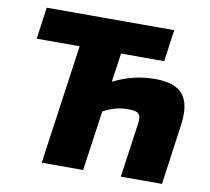

<svg xmlns="http://www.w3.org/2000/svg" viewBox="-77 -776 943 863"><g transform="rotate(10 394.5 -345.0)"><path d="M605 -459C538 -459 478 -445 414 -413L433 -545H630L650 -690H68L48 -545H244L167 0H356L395 -274C442 -299 474 -304 508 -304C556 -304 569 -294 563 -248L528 0H716L755 -281C770 -401 728 -459 605 -459Z"/></g></svg>

Font: Exo 2 Extra Bold
Style: Italic
Weight: 800
Italic angle: -8°
Designer: Natanael Gama
Version: Version 1.001;PS 001.001;hotconv 1.0.88;makeotf.lib2.5.64775